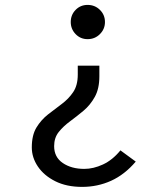

<svg xmlns="http://www.w3.org/2000/svg" viewBox="-20 -531 655 771"><path d="M331.8 -511.3Q361 -511.3 381.3 -491.3Q401.5 -471.3 401.5 -442.6Q401.5 -414.4 381.3 -394.1Q361 -373.8 331.8 -373.8Q303.1 -373.8 283.6 -394.1Q264.1 -414.4 264.1 -442.6Q264.1 -471.3 283.6 -491.3Q303.1 -511.3 331.8 -511.3ZM379 -267.2V-224.6Q379 -174.9 360.8 -142.1Q342.6 -109.2 315.4 -86.4Q288.2 -63.6 261.3 -43.8Q234.4 -24.1 215.9 -1Q197.4 22.1 197.4 55.9Q197.4 100 232.1 123.6Q266.7 147.2 318.5 147.2Q354.9 147.2 393.3 129.5Q431.8 111.8 463.6 72.8L525.1 117.9Q480.5 170.3 426.2 194.9Q371.8 219.5 309.7 219.5Q247.2 219.5 201.8 196.7Q156.4 173.8 132.1 137.7Q107.7 101.5 107.7 61Q107.7 11.8 126.4 -19Q145.1 -49.7 172.6 -71.3Q200 -92.8 227.7 -113.3Q255.4 -133.8 273.8 -161Q292.3 -188.2 292.3 -231.3V-267.2Z"/></svg>

Font: FiraCode Nerd Font
Style: Regular
Weight: 400
Designer: Carrois Corporate, Edenspiekermann AG, Nikita Prokopov
Foundry: Carrois Corporate, Edenspiekermann AG, Nikita Prokopov
Version: Version 6.002;Nerd Fonts 3.4.0